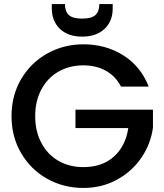

<svg xmlns="http://www.w3.org/2000/svg" viewBox="-20 -923 813 949"><path d="M578 -495Q551 -547 503 -573.5Q455 -600 392 -600Q323 -600 269 -569Q215 -538 184.5 -481Q154 -424 154 -349Q154 -274 184.5 -216.5Q215 -159 269 -128Q323 -97 392 -97Q485 -97 543 -149Q601 -201 614 -290H353V-381H736V-292Q725 -211 678.5 -143Q632 -75 557.5 -34.5Q483 6 392 6Q294 6 213 -39.5Q132 -85 84.5 -166Q37 -247 37 -349Q37 -451 84.5 -532Q132 -613 213.5 -658.5Q295 -704 392 -704Q503 -704 589.5 -649.5Q676 -595 715 -495ZM537 -881Q537 -818 496.5 -780Q456 -742 386 -742Q316 -742 276 -780.5Q236 -819 236 -882V-903H301Q301 -867 320 -849Q339 -831 386 -831Q433 -831 452 -849Q471 -867 471 -903H537Z"/></svg>

Font: Poppins Cyr Med
Style: Regular
Weight: 500
Designer: Ninad Kale (Devanagari), Jonny Pinhorn (Latin)
Foundry: Indian Type Foundry
Version: 4.004